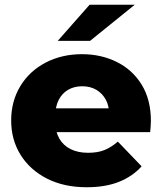

<svg xmlns="http://www.w3.org/2000/svg" viewBox="-20 -779 682 808"><path d="M345 9Q249 9 177.5 -27.5Q106 -64 66.5 -127.5Q27 -191 27 -272Q27 -353 65.5 -416.5Q104 -480 172 -515.5Q240 -551 325 -551Q405 -551 471 -518.5Q537 -486 576 -423Q615 -360 615 -270Q615 -260 614 -247Q613 -234 612 -223H183V-323H511L439 -295Q440 -332 425.5 -359Q411 -386 385.5 -401Q360 -416 326 -416Q292 -416 266.5 -401Q241 -386 227 -358.5Q213 -331 213 -294V-265Q213 -225 229.5 -196Q246 -167 277 -151.5Q308 -136 351 -136Q391 -136 419.5 -147.5Q448 -159 476 -183L576 -79Q537 -36 480 -13.5Q423 9 345 9ZM223 -607 357 -759H547L359 -607Z"/></svg>

Font: Montserrat Thin ExtraBold
Style: Regular
Weight: 800
Version: Version 9.000